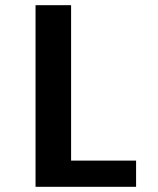

<svg xmlns="http://www.w3.org/2000/svg" viewBox="-20 -720 610 740"><path d="M254 -101H504.5V0H117V-700H254Z"/></svg>

Font: League Mono Narrow SemiBold
Style: Regular
Weight: 600
Width: 3
Designer: Tyler Finck
Foundry: The League of Moveable Type / Tyler Finck
Version: Version 2.210